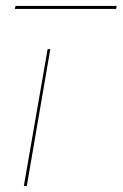

<svg xmlns="http://www.w3.org/2000/svg" viewBox="-20 -625 412 645"><path d="M140 -460 60 0H70L149 -460ZM30 -595H370L372 -605H32Z"/></svg>

Font: Jost* 200 Hairline Italic
Style: Italic
Weight: 100
Italic angle: -10°
Version: Version 3.200; ttfautohint (v0.97) -l 8 -r 50 -G 200 -x 14 -